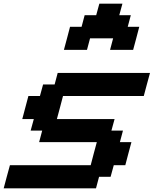

<svg xmlns="http://www.w3.org/2000/svg" viewBox="-20 -1020 832 1040"><path d="M0 0H500L516.6 -62.5H579.1L596.2 -125H658.7Q664.1 -145.5 675 -187.3Q686 -229 691.9 -250H629.4L646 -312.5H583.5L600.6 -375H288.1Q293.9 -396 304.9 -437.5Q315.9 -479 321.3 -500H758.8Q764.2 -520.5 775.4 -562.3Q786.6 -604 792.5 -625H292.5L275.9 -562.5H213.4L196.3 -500H133.8Q128.4 -479 117.2 -437.5Q106 -396 100.6 -375H163.1L146 -312.5H208.5L191.9 -250H504.4Q498.5 -229 487.5 -187.3Q476.6 -145.5 471.2 -125H33.7Q27.8 -104 16.6 -62.5Q5.4 -21 0 0ZM576.2 -750H701.2Q707 -771 718 -812.5Q729 -854 734.4 -875H671.9L688.5 -937.5H626L643.1 -1000H518.1L501 -937.5H438.5L421.9 -875H359.4Q354 -854 343 -812.5Q332 -771 326.2 -750H451.2L467.8 -812.5H592.8Z"/></svg>

Font: Faithful 32x
Style: Oblique
Weight: 400
Foundry: Faithful Resource Pack
Version: Version 1.0; January 27, 2023